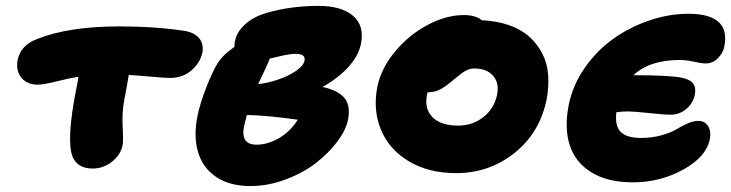

<svg xmlns="http://www.w3.org/2000/svg" viewBox="-20 -581 2486 653"><path d="M294.9 -7.8Q242.7 -7.8 226.1 -49.8Q205.6 -106.9 238.8 -275.9Q239.7 -280.8 242.9 -296.1Q246.1 -311.5 247.1 -319.8Q216.8 -315.4 172.1 -304.2Q127.4 -293 108.9 -293Q71.8 -293 52.5 -317.1Q33.2 -341.3 40 -377Q50.3 -427.2 106 -448.2Q212.9 -491.2 386.2 -491.2Q506.8 -491.2 606.9 -476.1Q640.6 -470.7 657.2 -451.2Q673.8 -431.6 668 -400.9Q660.6 -367.2 630.9 -341.6Q601.1 -315.9 559.1 -315.9Q547.9 -315.9 526.4 -317.6Q504.9 -319.3 472.9 -322Q440.9 -324.7 418 -326.2Q409.7 -276.4 402.8 -242.2Q394.5 -198.7 397.2 -149.2Q399.9 -99.6 397 -86.9Q390.1 -54.2 360.8 -31Q331.5 -7.8 294.9 -7.8Z M831.5 51.8Q760.7 51.8 714.8 20.5Q668.9 -10.7 653.3 -64.7Q637.7 -118.7 651.9 -188Q660.6 -230 681.4 -283.2Q702.1 -336.4 719.7 -365.2Q738.8 -395.5 777.8 -421.9Q776.4 -430.7 779.8 -442.9Q785.2 -471.7 812.7 -497.6Q840.3 -523.4 886.7 -537.1Q968.8 -561 1063.5 -561Q1141.1 -561 1180.7 -527.3Q1220.2 -493.7 1207.5 -431.2Q1198.7 -390.1 1164.1 -352.3Q1129.4 -314.5 1076.7 -285.2Q1127 -274.9 1150.1 -249.3Q1173.3 -223.6 1163.6 -173.8Q1156.7 -138.7 1127.2 -99.4Q1097.7 -60.1 1054.2 -26.4Q1010.7 7.3 951.2 29.5Q891.6 51.8 831.5 51.8ZM984.9 -397.9Q976.1 -397.9 964.4 -396.2Q952.6 -394.5 944.1 -392.6Q935.5 -390.6 919.9 -387Q904.3 -383.3 897.5 -381.8Q891.1 -363.3 857.9 -294.9Q890.1 -298.3 925 -310.1Q960 -321.8 985.8 -339.4Q1011.7 -356.9 1015.6 -374Q1018.1 -386.2 1010.5 -392.1Q1002.9 -397.9 984.9 -397.9ZM809.6 -149.9Q798.3 -88.9 852.5 -88.9Q890.1 -88.9 928.7 -111.1Q967.3 -133.3 992.7 -173.8Q890.6 -188.5 819.8 -189.9Q813.5 -168 809.6 -149.9Z M1531.2 7.8Q1438 7.8 1370.8 -32.2Q1303.7 -72.3 1275.9 -139.2Q1248 -206.1 1263.2 -285.2Q1275.9 -348.1 1323.2 -405.3Q1370.6 -462.4 1434.1 -496.1Q1497.6 -529.8 1557.1 -529.8Q1597.2 -529.8 1619.1 -512.2Q1669.9 -509.8 1711.2 -495.4Q1752.4 -481 1779.8 -456.5Q1807.1 -432.1 1824.2 -399.2Q1841.3 -366.2 1844.2 -327.1Q1847.2 -288.1 1839.4 -244.1Q1816.4 -129.9 1730.2 -61Q1644 7.8 1531.2 7.8ZM1432.1 -257.8Q1422.9 -210.4 1451.4 -182.1Q1480 -153.8 1538.1 -153.8Q1586.9 -153.8 1623.8 -182.6Q1660.6 -211.4 1670.4 -257.8Q1678.7 -298.3 1657.2 -323.2Q1635.7 -348.1 1593.3 -348.1Q1576.7 -348.1 1562.3 -339.6Q1547.9 -331.1 1523.4 -310.5Q1518.6 -306.2 1516.1 -304.2Q1490.7 -283.2 1473.4 -275.1Q1456.1 -267.1 1434.1 -267.1Q1433.6 -265.6 1433.1 -262.5Q1432.6 -259.3 1432.1 -257.8Z M2132.3 39.1Q2045.9 39.1 1991 4.9Q1936 -29.3 1917.5 -87.9Q1898.9 -146.5 1914.1 -223.1Q1927.7 -291.5 1969 -350.6Q2010.3 -409.7 2066.4 -449.5Q2122.6 -489.3 2189.2 -511.7Q2255.9 -534.2 2321.3 -534.2Q2392.6 -534.2 2423.6 -506.6Q2454.6 -479 2443.4 -422.9Q2439.5 -401.4 2421.9 -383.3Q2404.3 -365.2 2380.4 -365.2Q2366.2 -365.2 2340.3 -371.1Q2314.5 -377 2292 -377Q2189 -377 2134.3 -325.2H2138.2Q2253.4 -325.2 2298.3 -316.9Q2326.7 -311 2337.2 -297.1Q2347.7 -283.2 2343.3 -259.8Q2337.9 -231 2314.7 -210.9Q2291.5 -190.9 2260.3 -190.9Q2238.8 -190.9 2187 -196.5Q2135.3 -202.1 2115.2 -202.1Q2096.2 -202.1 2076.2 -199.2Q2070.8 -153.3 2090.8 -132.6Q2110.8 -111.8 2160.2 -111.8Q2197.3 -111.8 2229.5 -120.8Q2261.7 -129.9 2279.8 -140.9Q2297.9 -151.9 2318.1 -160.9Q2338.4 -169.9 2354 -169.9Q2377.4 -169.9 2388.4 -151.9Q2399.4 -133.8 2394 -106.9Q2381.8 -47.4 2303.7 -4.2Q2225.6 39.1 2132.3 39.1Z"/></svg>

Font: Shantell Sans Irregular
Style: Italic
Weight: 800
Italic angle: -11.31°
Designer: Stephen Nixon, Anya Danilova, Shantell Martin
Foundry: Arrow Type
Version: Version 1.006;[9816181b4]